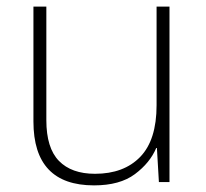

<svg xmlns="http://www.w3.org/2000/svg" viewBox="-20 -643 622 580"><path d="M492 -623V-93H460L454 -196H452Q433 -151 387.5 -117Q342 -83 264 -83Q81 -83 81 -276V-623H120V-280Q120 -196 158 -157Q196 -118 267 -118Q354 -118 403.5 -169Q453 -220 453 -325V-623Z"/></svg>

Font: Noto Sans Kannada UI ExtraLight
Style: Regular
Weight: 200
Designer: Jelle Bosma - Monotype Design Team
Foundry: Monotype Imaging Inc.
Version: Version 2.005; ttfautohint (v1.8.4.7-5d5b)